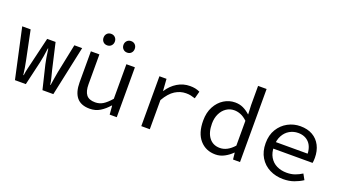

<svg xmlns="http://www.w3.org/2000/svg" viewBox="-59 -1229 3118 1758"><g transform="rotate(20 1500.0 -350.0)"><path d="M114 0 8 -486H90L148 -204Q155 -170 160.5 -137Q166 -104 170 -70H174Q178 -104 186 -137Q194 -170 202 -204L262 -456H344L402 -204Q410 -170 419 -137Q428 -104 432 -70H436Q442 -104 446.5 -137Q451 -170 458 -204L516 -486H592L488 0H382L326 -232Q320 -258 314 -294Q308 -330 302 -376H298Q292 -330 286 -294Q280 -258 274 -232L220 0Z M845 12Q759 12 718 -38Q677 -88 677 -184V-486H760V-195Q760 -127 786 -93.5Q812 -60 872 -60Q914 -60 948 -81Q982 -102 1023 -149V-486H1106V0H1037L1030 -85H1026Q989 -42 945 -15Q901 12 845 12ZM798 -588Q773 -588 758 -604Q743 -620 743 -644Q743 -668 758 -684Q773 -700 798 -700Q822 -700 837.5 -684Q853 -668 853 -644Q853 -620 837.5 -604Q822 -588 798 -588ZM992 -588Q968 -588 952.5 -604Q937 -620 937 -644Q937 -668 952.5 -684Q968 -700 992 -700Q1017 -700 1032 -684Q1047 -668 1047 -644Q1047 -620 1032 -604Q1017 -588 992 -588Z M1345 0V-486H1414L1422 -371H1424Q1462 -430 1518 -464Q1574 -498 1641 -498Q1668 -498 1691 -493.5Q1714 -489 1737 -478L1718 -407Q1692 -415 1674 -419Q1656 -423 1628 -423Q1573 -423 1522.5 -391.5Q1472 -360 1428 -284V0Z M2070 12Q1976 12 1918 -54Q1860 -120 1860 -242Q1860 -321 1891 -378.5Q1922 -436 1972 -467Q2022 -498 2080 -498Q2124 -498 2159 -481.5Q2194 -465 2226 -436H2228L2224 -525V-712H2307V0H2239L2232 -64H2229Q2199 -33 2157.5 -10.5Q2116 12 2070 12ZM2088 -58Q2124 -58 2158 -76Q2192 -94 2224 -130V-372Q2191 -403 2159.5 -415.5Q2128 -428 2097 -428Q2055 -428 2020.5 -405Q1986 -382 1965.5 -340Q1945 -298 1945 -243Q1945 -156 1983 -107Q2021 -58 2088 -58Z M2730 12Q2657 12 2597.5 -18Q2538 -48 2503 -105.5Q2468 -163 2468 -244Q2468 -323 2503 -380Q2538 -437 2594.5 -467.5Q2651 -498 2716 -498Q2786 -498 2835.5 -469.5Q2885 -441 2911.5 -389.5Q2938 -338 2938 -270Q2938 -256 2937 -243Q2936 -230 2934 -220H2523V-284H2885L2864 -261Q2864 -347 2824.5 -390Q2785 -433 2718 -433Q2673 -433 2634.5 -411Q2596 -389 2573 -346.5Q2550 -304 2550 -244Q2550 -181 2575 -138.5Q2600 -96 2643 -75Q2686 -54 2740 -54Q2784 -54 2819.5 -66.5Q2855 -79 2888 -100L2918 -46Q2882 -22 2835 -5Q2788 12 2730 12Z"/></g></svg>

Font: Source Code Variable
Style: Regular
Weight: 400
Monospace: yes
Designer: Paul D. Hunt, Teo Tuominen
Foundry: Adobe Systems Incorporated
Version: Version 1.010;hotconv 1.0.106;makeotfexe 2.5.65593